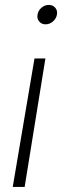

<svg xmlns="http://www.w3.org/2000/svg" viewBox="-20 -568 300 772"><path d="M31.2 183.6 118.7 -333H162.6L79.1 183.6ZM163.1 -470.2Q147 -470.2 137.5 -481.7Q127.9 -493.2 130.9 -509.3Q133.3 -525.4 146.7 -536.9Q160.2 -548.3 176.3 -548.3Q192.4 -548.3 202.1 -536.9Q211.9 -525.4 209 -509.3Q206.1 -493.2 192.9 -481.7Q179.7 -470.2 163.1 -470.2Z"/></svg>

Font: Inter 18pt ExtraLight
Style: Italic
Weight: 250
Italic angle: -9.3988°
Designer: Rasmus Andersson
Foundry: rsms
Version: Version 4.001;git-66647c0bb